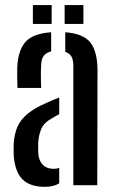

<svg xmlns="http://www.w3.org/2000/svg" viewBox="-20 -735 458 762"><path d="M34.5 -117.5Q34 -129.5 34 -142Q34 -154.5 34.5 -166Q37 -203.5 49.2 -231.8Q61.5 -260 89 -283Q116.5 -306 164 -326.5Q176 -332 188.8 -337.5Q201.5 -343 215 -348V-282Q208 -278.5 200.8 -274.2Q193.5 -270 185 -264.5Q153 -247.5 142.8 -221Q132.5 -194.5 131.5 -165.5Q131.5 -152 131.5 -143.2Q131.5 -134.5 132 -124.5Q134.5 -96.5 150.2 -80.8Q166 -65 193 -65Q205.5 -65 215 -68.5V-7.5Q193 6.5 158.5 6.5Q99 6.5 69.2 -23.2Q39.5 -53 34.5 -117.5ZM49.5 -386Q48.5 -403.5 48.2 -425.5Q48 -447.5 48.5 -468Q51.5 -534.5 80.8 -568.2Q110 -602 183 -607V-531Q165 -527 154.8 -515Q144.5 -503 143.5 -480Q142.5 -468 142.2 -448.8Q142 -429.5 142.5 -411.8Q143 -394 143.5 -386ZM271 0V-474Q271 -497 263.8 -510.2Q256.5 -523.5 239 -529V-607Q312 -601.5 339.5 -565.2Q367 -529 367 -454L366 0ZM236.5 -640V-715H311V-640ZM110.5 -640V-715H185V-640Z"/></svg>

Font: Big Shoulders Stencil Text Thin SemiBold
Style: Regular
Weight: 600
Version: Version 2.001